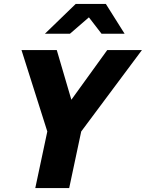

<svg xmlns="http://www.w3.org/2000/svg" viewBox="-20 -954 740 974"><path d="M159 0 220 -287 89 -700H268L342 -448L524 -700H700L392 -287L331 0ZM208 -783 364 -934H517L612 -783H495L431 -866L335 -783Z"/></svg>

Font: Red Hat Mono
Style: Bold Italic
Weight: 700
Italic angle: -12°
Monospace: yes
Designer: Pentagram, MCKL
Foundry: Pentagram, MCKL
Version: Version 1.023; ttfautohint (v1.8.3)